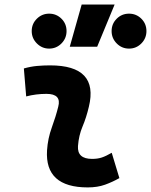

<svg xmlns="http://www.w3.org/2000/svg" viewBox="-20 -815 665 845"><path d="M471.7 -142.6 505.4 -31.2Q475.6 -14.2 442.4 -2.2Q409.2 9.8 366.2 9.8Q176.8 9.8 187 -153.3Q190.4 -205.6 208 -253.9Q225.6 -302.2 236.3 -345.2Q251.5 -401.9 184.6 -401.9Q138.2 -401.9 95.2 -390.6L85 -513.7Q113.8 -522 142.6 -524.7Q171.4 -527.3 200.2 -527.3Q415.5 -527.3 371.1 -345.2Q359.9 -297.4 343.3 -258.3Q326.7 -219.2 323.2 -172.4Q319.3 -115.7 385.3 -115.7Q409.7 -115.7 428 -121.8Q446.3 -127.9 471.7 -142.6ZM287.1 -609.4 339.4 -794.9H484.4L407.7 -609.4ZM547.9 -601.1Q516.1 -601.1 493.7 -623.8Q471.2 -646.5 471.2 -678.2Q471.2 -710.4 493.7 -732.7Q516.1 -754.9 547.9 -754.9Q579.6 -754.9 602.1 -732.7Q624.5 -710.4 624.5 -678.2Q624.5 -646.5 602.1 -623.8Q579.6 -601.1 547.9 -601.1ZM196.3 -601.1Q165 -601.1 142.3 -623.8Q119.6 -646.5 119.6 -678.2Q119.6 -710.4 142.3 -732.7Q165 -754.9 196.3 -754.9Q228 -754.9 250.5 -732.7Q272.9 -710.4 272.9 -678.2Q272.9 -646.5 250.5 -623.8Q228 -601.1 196.3 -601.1Z"/></svg>

Font: Cascadia Mono
Style: Bold Italic
Weight: 700
Italic angle: -10°
Monospace: yes
Designer: Aaron Bell
Foundry: Saja Typeworks
Version: Version 2404.023; ttfautohint (v1.8.4)